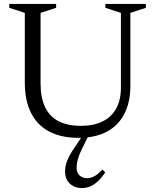

<svg xmlns="http://www.w3.org/2000/svg" viewBox="-20 -690 789 975"><path d="M594 -244.5V-624.5L515 -650.5V-670H721V-650.5L642 -624.5V-254.5Q642 -170.5 611.2 -111.2Q580.5 -52 521.8 -21Q463 10 379 10Q291.5 10 230.5 -21.8Q169.5 -53.5 137.8 -116.2Q106 -179 106 -271.5V-624.5L27 -650.5V-670H265V-650.5L186 -624.5V-267Q186 -194.5 208.8 -146.5Q231.5 -98.5 277 -74.8Q322.5 -51 390.5 -51Q456.5 -51 501.8 -73.8Q547 -96.5 570.5 -139.8Q594 -183 594 -244.5ZM396 66.5Q386 87 380 104Q374 121 371.5 135.2Q369 149.5 369 162Q369 187.5 384.2 201.2Q399.5 215 423 215Q439 215 456.8 206.2Q474.5 197.5 500 171L514.5 185Q495.5 213.5 476.5 231Q457.5 248.5 437.8 256.8Q418 265 395.5 265Q359 265 334.8 242.5Q310.5 220 310.5 180.5Q310.5 164.5 314.2 147.8Q318 131 328 110.2Q338 89.5 356.5 62L414 -23H440.5Z"/></svg>

Font: Newsreader Text
Style: Regular
Weight: 400
Designer: Hugues Gentile
Foundry: Production Type
Version: Version 1.001